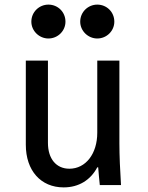

<svg xmlns="http://www.w3.org/2000/svg" viewBox="-20 -803 640 833"><path d="M498 -180V-540H402V-227C402 -136 352 -71 281 -71C224 -71 188 -114 188 -183V-540H92V-175C92 -63 157 10 256 10C322 10 373 -22 402 -77H406C408 -52 410 -27 413 0H505C501 -63 498 -129 498 -180ZM116 -709C116 -669 150 -636 190 -636C231 -636 264 -669 264 -709C264 -751 231 -783 190 -783C150 -783 116 -751 116 -709ZM328 -709C328 -669 362 -636 402 -636C443 -636 476 -669 476 -709C476 -751 443 -783 402 -783C362 -783 328 -751 328 -709Z"/></svg>

Font: CommitMono
Style: 500Regular
Weight: 500
Monospace: yes
Designer: Eigil Nikolajsen
Foundry: Eigil Nikolajsen
Version: Version 1.143